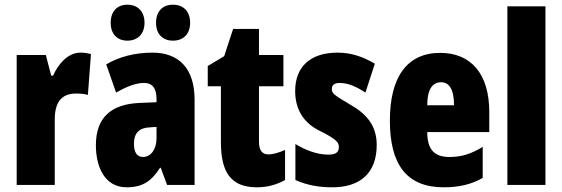

<svg xmlns="http://www.w3.org/2000/svg" viewBox="-20 -787 2392 817"><path d="M322 -563C267 -563 225 -510 206 -465H198L175 -553H51V0H213V-278C213 -350 240 -389 304 -389C325 -389 341 -387 354 -383L367 -557C347 -562 335 -563 322 -563Z M451 -690C451 -642 479 -614 522 -614C567 -614 595 -644 595 -690C595 -737 567 -767 522 -767C479 -767 451 -739 451 -690ZM644 -690C644 -643 671 -614 716 -614C762 -614 789 -644 789 -690C789 -737 762 -767 716 -767C672 -767 644 -739 644 -690ZM629 -563C553 -563 486 -545 432 -513L474 -393C523 -421 561 -434 593 -434C629 -434 646 -411 646 -366V-352L574 -349C453 -344 388 -287 388 -169C388 -79 424 10 519 10C588 10 625 -17 661 -73H664L691 0H808V-363C808 -498 739 -563 629 -563ZM616 -245 646 -247V-198C646 -151 621 -119 589 -119C563 -119 550 -138 550 -176C550 -220 572 -243 616 -245Z M1122 -130C1095 -130 1082 -148 1082 -184V-420H1186V-553H1082V-664H972L934 -548L864 -506V-420H920V-182C920 -52 964 10 1073 10C1118 10 1157 -1 1193 -21V-149C1166 -137 1142 -130 1122 -130Z M1583 -170C1583 -255 1537 -304 1470 -342C1399 -384 1392 -390 1392 -408C1392 -426 1403 -434 1426 -434C1464 -434 1502 -415 1535 -393L1575 -516C1522 -547 1473 -563 1416 -563C1301 -563 1236 -503 1236 -400C1236 -322 1271 -265 1339 -231C1416 -193 1422 -179 1422 -161C1422 -138 1407 -129 1377 -129C1327 -129 1277 -150 1237 -174V-21C1288 2 1340 10 1394 10C1513 10 1583 -51 1583 -170Z M1853 -562C1712 -562 1639 -459 1639 -274C1639 -90 1708 10 1868 10C1932 10 1986 -2 2034 -30V-162C1983 -131 1943 -119 1892 -119C1828 -119 1798 -151 1798 -225H2062V-310C2062 -472 1985 -562 1853 -562ZM1857 -437C1890 -437 1912 -409 1912 -339H1798C1798 -411 1823 -437 1857 -437Z M2301 0V-760H2139V0Z"/></svg>

Font: Noto Sans Myanmar UI ExtraCondensed Black
Style: Regular
Weight: 900
Width: 2
Designer: Monotype Design Team
Foundry: Monotype Imaging Inc.
Version: Version 2.103